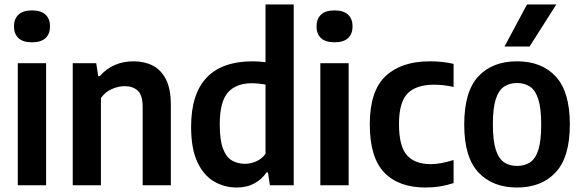

<svg xmlns="http://www.w3.org/2000/svg" viewBox="-20 -828 2602 858"><path d="M59.5 0V-545.5H186V0ZM123 -639Q82.5 -639 62.5 -657.8Q42.5 -676.5 42.5 -710Q42.5 -743.5 62.5 -762.5Q82.5 -781.5 123 -781.5Q163.5 -781.5 183.5 -762.5Q203.5 -743.5 203.5 -710Q203.5 -676.5 183.5 -657.8Q163.5 -639 123 -639Z M305 0V-545.5H410L419 -487.5H425.5Q484 -554 577 -554Q625 -554 662.5 -535Q700 -516 721.8 -473Q743.5 -430 743.5 -358.5V0H617.5V-350Q617.5 -403 595.5 -423Q573.5 -443 537 -443Q510.5 -443 480.8 -430.5Q451 -418 431 -390V0Z M1038 10Q983 10 936.5 -17Q890 -44 862 -103.8Q834 -163.5 834 -261.5Q834 -554 1110.5 -554Q1124.5 -554 1139 -552.8Q1153.5 -551.5 1166.5 -550V-808H1292.5V0H1186L1177.5 -57.5H1171Q1151 -27.5 1117.2 -8.8Q1083.5 10 1038 10ZM1075 -96Q1100.5 -96 1125.2 -107Q1150 -118 1166.5 -140.5V-450Q1154 -452.5 1137.2 -454.2Q1120.5 -456 1106 -456Q1035 -456 998.5 -414.8Q962 -373.5 962 -272.5Q962 -202 976.5 -163.8Q991 -125.5 1016.5 -110.8Q1042 -96 1075 -96Z M1411.5 0V-545.5H1538V0ZM1475 -639Q1434.5 -639 1414.5 -657.8Q1394.5 -676.5 1394.5 -710Q1394.5 -743.5 1414.5 -762.5Q1434.5 -781.5 1475 -781.5Q1515.5 -781.5 1535.5 -762.5Q1555.5 -743.5 1555.5 -710Q1555.5 -676.5 1535.5 -657.8Q1515.5 -639 1475 -639Z M1881.5 10Q1761.5 10 1697 -57.2Q1632.5 -124.5 1632.5 -272Q1632.5 -421.5 1703 -487.8Q1773.5 -554 1900.5 -554Q1958.5 -554 2007 -542.5V-439.5Q1962 -449.5 1920 -449.5Q1839.5 -449.5 1801.2 -410.2Q1763 -371 1763 -274Q1763 -173.5 1798.8 -134Q1834.5 -94.5 1904.5 -94.5Q1948.5 -94.5 2007 -113V-10Q1948 10 1881.5 10Z M2290.5 10Q2181.5 10 2118 -57.5Q2054.5 -125 2054.5 -271Q2054.5 -418.5 2117.2 -486.2Q2180 -554 2290.5 -554Q2401 -554 2463.8 -485.8Q2526.5 -417.5 2526.5 -272Q2526.5 -125.5 2463.2 -57.8Q2400 10 2290.5 10ZM2290.5 -86.5Q2324.5 -86.5 2348.8 -102.5Q2373 -118.5 2385.8 -158.5Q2398.5 -198.5 2398.5 -270.5Q2398.5 -344 2385.5 -384.5Q2372.5 -425 2348.2 -441Q2324 -457 2290.5 -457Q2257 -457 2232.8 -441Q2208.5 -425 2195.5 -385Q2182.5 -345 2182.5 -272.5Q2182.5 -199.5 2195.5 -159.2Q2208.5 -119 2232.5 -102.8Q2256.5 -86.5 2290.5 -86.5ZM2234.5 -620 2335 -808H2466L2346.5 -620Z"/></svg>

Font: Encode Sans SemiCondensed SemiCondensed SemiBold
Style: Regular
Weight: 600
Width: 4
Designer: Multiple Designers
Foundry: Impallari Type
Version: Version 3.000; ttfautohint (v1.8.3) -l 8 -r 50 -G 200 -x 14 